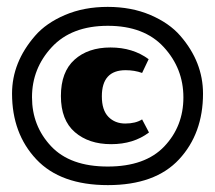

<svg xmlns="http://www.w3.org/2000/svg" viewBox="-20 -666 625 558"><path d="M513 -383Q513 -467 456 -529Q399 -591 293.5 -591Q188 -591 130.5 -529Q73 -467 73 -383.5Q73 -300 128.5 -241Q184 -182 293 -182Q402 -182 457.5 -240.5Q513 -299 513 -383ZM504 -562Q570 -486 570 -394Q570 -278 500.5 -203Q431 -128 293.5 -128Q156 -128 85.5 -203Q15 -278 15 -394Q15 -485 82 -562Q114 -599 169 -622.5Q224 -646 293 -646Q362 -646 417 -622.5Q472 -599 504 -562ZM345 -462Q276 -462 276 -386Q276 -346 295 -326.5Q314 -307 344 -307Q374 -307 393 -319L413 -281Q368 -247 303 -247Q238 -247 197.5 -282Q157 -317 157 -387Q157 -457 196.5 -492.5Q236 -528 301 -528Q366 -528 412 -494L393 -454Q371 -462 345 -462Z"/></svg>

Font: Wendy One
Style: Regular
Weight: 400
Designer: Alejandro Inler
Foundry: Alejandro Inler
Version: 1.001